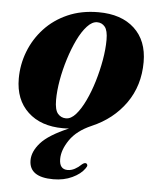

<svg xmlns="http://www.w3.org/2000/svg" viewBox="-51 -515 641 780"><g transform="rotate(5 269.5 -125.0)"><path d="M319.5 -471Q413 -471 466.2 -421.8Q519.5 -372.5 519.5 -285Q519.5 -189 468.8 -117.2Q418 -45.5 331.5 -8.5Q272.5 17 244.2 58.2Q216 99.5 216 136.5Q216 178.5 250 178.5Q264.5 178.5 279 170.8Q293.5 163 305 151.5Q316 142 323 145Q327 146.5 328 151.8Q329 157 322 166Q306 189 272 205Q238 221 195 221Q96.5 221 96.5 152Q96.5 116.5 128 80.8Q159.5 45 241 10Q233.5 10.5 227.8 10.8Q222 11 216.5 11Q126 11 73 -38.8Q20 -88.5 20 -174.5Q20 -231.5 40.5 -284.8Q61 -338 99.8 -380Q138.5 -422 194 -446.5Q249.5 -471 319.5 -471ZM225 -30Q245.5 -30 265 -52Q284.5 -74 302 -110.8Q319.5 -147.5 332.8 -191.5Q346 -235.5 353.8 -280Q361.5 -324.5 361.5 -362Q361.5 -400 349.2 -415Q337 -430 317.5 -430Q297 -430 276.8 -408Q256.5 -386 239 -349.8Q221.5 -313.5 207.8 -269.8Q194 -226 186.2 -182Q178.5 -138 178.5 -101Q178.5 -60.5 191.8 -45.2Q205 -30 225 -30Z"/></g></svg>

Font: Fraunces 72pt
Style: Bold Italic
Weight: 700
Italic angle: -16°
Version: Version 1.000;[b76b70a41]